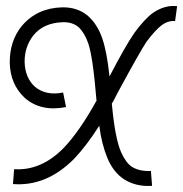

<svg xmlns="http://www.w3.org/2000/svg" viewBox="-20 -551 613 643"><path d="M492.2 -507.8Q532.2 -535.2 573.2 -530.3L566.4 -480.5Q543 -482.4 521.5 -466.8Q498 -448.2 470.7 -411.1Q450.2 -380.9 376 -244.1Q369.1 -230.5 363.3 -219.7Q361.3 -216.8 359.4 -211.9Q355.5 -206.1 354.5 -204.1Q365.2 -86.9 385.7 -41Q401.4 -5.9 421.9 7.8Q447.3 23.4 485.4 21.5L489.3 71.3Q435.5 75.2 394.5 48.8Q359.4 25.4 339.8 -21.5Q320.3 -68.4 312.5 -129.9Q268.6 -61.5 228.5 -19.5Q135.7 74.2 23.4 65.4L27.3 15.6Q117.2 21.5 192.4 -54.7Q246.1 -110.4 303.7 -214.8Q303.7 -215.8 302.7 -216.8Q302.7 -218.8 302.7 -219.7Q291 -361.3 275.4 -406.2Q263.7 -440.4 243.2 -460Q222.7 -477.5 190.4 -476.6Q126 -474.6 91.8 -432.6Q61.5 -393.6 62.5 -341.8Q64.5 -290 96.7 -260.7Q133.8 -229.5 191.4 -241.2L201.2 -192.4Q116.2 -175.8 62.5 -223.6Q14.6 -268.6 12.7 -339.8Q11.7 -414.1 53.7 -464.8Q104.5 -524.4 188.5 -526.4Q240.2 -527.3 275.4 -497.1Q306.6 -468.8 322.3 -422.9Q337.9 -378.9 346.7 -294.9Q399.4 -396.5 429.7 -440.4Q463.9 -487.3 492.2 -507.8Z"/></svg>

Font: Bratas-flat
Style: flat
Weight: 400
Designer: MUHAMMAD YONI
Version: Version 001.000